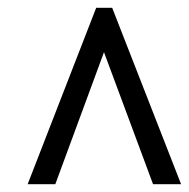

<svg xmlns="http://www.w3.org/2000/svg" viewBox="-20 -734 485 493"><path d="M51 -261 227 -714H268L445 -261H373L247 -600L122 -261Z"/></svg>

Font: Noto Serif Tamil ExtraCondensed Black
Style: Italic
Weight: 900
Width: 2
Italic angle: -12°
Designer: Indian Type Foundry, Tom Grace, and the Monotype Design Team
Foundry: Monotype Imaging Inc.
Version: Version 2.003; ttfautohint (v1.8.4.7-5d5b)